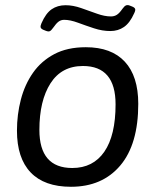

<svg xmlns="http://www.w3.org/2000/svg" viewBox="-20 -710 609 736"><path d="M309 -529Q407 -529 458.5 -473.5Q510 -418 510 -312Q510 -157 441 -75.5Q372 6 252 6Q150 6 97.5 -49Q45 -104 45 -209Q45 -271 60 -328.5Q75 -386 106.5 -431Q138 -476 188 -502.5Q238 -529 309 -529ZM298 -457Q216 -457 173.5 -390.5Q131 -324 131 -212Q131 -66 257 -66Q337 -66 380 -128.5Q423 -191 423 -310Q423 -457 298 -457ZM231.4 -690Q260 -690 291.3 -679Q322.7 -668 351.8 -657.5Q381 -647 405.2 -647Q418.4 -647 428.3 -653.5Q438.2 -660 449.2 -676Q456.9 -687 463.5 -689.5Q470.1 -692 478.9 -688L486.6 -685Q496.5 -681 498.1 -675.5Q499.8 -670 494.3 -659Q477.8 -622 455.2 -606.5Q432.7 -591 403 -591Q372.2 -591 340.3 -601.5Q308.4 -612 278.7 -623Q249 -634 225.9 -634Q213.8 -634 204.4 -627Q195.1 -620 184.1 -604Q176.4 -593 170.9 -590.5Q165.4 -588 155.5 -592L145.6 -596Q136.8 -600 135.7 -605.5Q134.6 -611 139 -621Q155.5 -659 178 -674.5Q200.6 -690 231.4 -690Z"/></svg>

Font: Asap VF Beta
Style: Italic
Weight: 400
Italic angle: -6°
Designer: Pablo Cosgaya
Foundry: Pablo Cosgaya
Version: Version 1.007